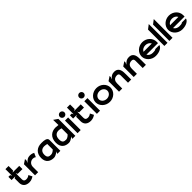

<svg xmlns="http://www.w3.org/2000/svg" viewBox="588 -2672 4682 4682"><g transform="rotate(-45 2929.0 -331.0)"><path d="M24 -337H151L106 -314V-156C108 -52 177 11 296 11C372 11 430 -29 447 -42L399 -135C385 -122 348 -95 296 -95C239 -95 214 -119 214 -172V-385L237 -339H400V-450H170L214 -473V-632H106V-401L84 -447H24Z M510 -15H618V-194C618 -292 692 -340 755 -340C798 -340 824 -325 837 -314L883 -417C869 -425 826 -447 763 -447C688 -447 656 -416 620 -384L591 -358L618 -411V-469L510 -397Z M913 -206C913 -52 1015 11 1139 11C1186 11 1235 -19 1266 -42L1290 -60L1267 -14V0H1369V-377C1369 -455 1259 -462 1194 -462H1169C1031 -462 913 -381 913 -206ZM1025 -208C1025 -319 1095 -358 1169 -358C1201 -358 1235 -350 1255 -345L1261 -344V-154L1258 -152C1242 -136 1196 -93 1142 -93C1075 -93 1025 -108 1025 -208Z M1430 -217C1430 -54 1532 11 1656 11C1703 11 1753 -21 1783 -42L1807 -59L1784 -13V0H1886V-585L1778 -659L1781 -478L1772 -479C1743 -481 1710 -487 1686 -487C1548 -487 1430 -401 1430 -217ZM1542 -219C1542 -340 1612 -383 1686 -383C1718 -383 1751 -376 1772 -369L1778 -367V-160L1776 -158C1760 -139 1713 -93 1659 -93C1591 -93 1542 -110 1542 -219Z M1944 -594C1944 -550 1981 -516 2024 -516C2067 -516 2104 -550 2104 -594C2104 -638 2067 -673 2024 -673C1981 -673 1944 -638 1944 -594ZM1970 -8H2078V-442H1970Z M2146 -337H2273L2228 -314V-156C2230 -52 2299 11 2418 11C2494 11 2552 -29 2569 -42L2521 -135C2507 -122 2470 -95 2418 -95C2361 -95 2336 -119 2336 -172V-385L2359 -339H2522V-450H2292L2336 -473V-632H2228V-401L2206 -447H2146Z M2611 -594C2611 -550 2648 -516 2691 -516C2734 -516 2771 -550 2771 -594C2771 -638 2734 -673 2691 -673C2648 -673 2611 -638 2611 -594ZM2637 -8H2745V-442H2637Z M2812 -226C2812 -96 2929 11 3070 11C3212 11 3326 -96 3326 -226C3326 -356 3212 -462 3070 -462C2929 -462 2812 -356 2812 -226ZM2920 -226C2920 -300 2988 -356 3070 -356C3151 -356 3218 -300 3218 -226C3218 -152 3151 -95 3070 -95C2988 -95 2920 -152 2920 -226Z M3400 -8H3510V-183C3510 -248 3534 -328 3648 -328C3690 -328 3710 -304 3710 -260V-8H3820V-183C3820 -289 3819 -436 3656 -436C3581 -436 3548 -404 3512 -372L3483 -347L3510 -400V-443L3400 -370Z M3907 -8H4017V-183C4017 -248 4041 -328 4155 -328C4197 -328 4217 -304 4217 -260V-8H4327V-183C4327 -289 4326 -436 4163 -436C4088 -436 4055 -404 4019 -372L3990 -347L4017 -400V-443L3907 -370Z M4396 -226C4396 -96 4513 11 4654 11C4792 11 4888 -51 4900 -118H4759C4745 -95 4686 -95 4654 -95C4595 -95 4544 -121 4519 -162L4511 -174H4910V-222C4910 -355 4795 -462 4654 -462C4513 -462 4396 -356 4396 -226ZM4510 -274 4518 -287C4542 -328 4594 -356 4654 -356C4714 -356 4765 -329 4789 -287L4797 -274Z M4971 -15H5079V-662L4971 -579Z M5144 -15H5252V-662L5144 -579Z M5313 -226C5313 -96 5430 11 5571 11C5709 11 5805 -51 5817 -118H5676C5662 -95 5603 -95 5571 -95C5512 -95 5461 -121 5436 -162L5428 -174H5827V-222C5827 -355 5712 -462 5571 -462C5430 -462 5313 -356 5313 -226ZM5427 -274 5435 -287C5459 -328 5511 -356 5571 -356C5631 -356 5682 -329 5706 -287L5714 -274Z"/></g></svg>

Font: Charger Eco
Style: Regular
Weight: 1000
Designer: Jasper
Foundry: Cannot Into Space Fonts
Version: Version 1.1